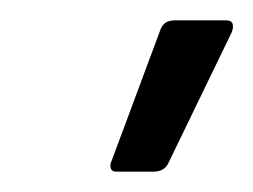

<svg xmlns="http://www.w3.org/2000/svg" viewBox="-20 -715 249 189"><path d="M94 -546Q90 -546 89 -549.5Q88 -553 90 -557L138 -686Q140 -691 143.5 -693Q147 -695 153 -695H202Q208 -695 209 -691.5Q210 -688 208 -683L146 -555Q142 -546 131 -546Z"/></svg>

Font: Sofia Sans Condensed
Style: Italic
Weight: 400
Italic angle: -9°
Designer: Botio Nikoltchev, Ani Petrova
Foundry: lettersoup
Version: Version 4.101